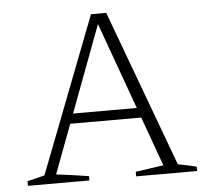

<svg xmlns="http://www.w3.org/2000/svg" viewBox="-49 -701 825 753"><g transform="rotate(-5 364.0 -324.5)"><path d="M624 -33Q643 -29 661 -25.5Q679 -22 697 -17V0H457V-18L567 -34L353 -627H367L145 -35Q178 -31 209.5 -26.5Q241 -22 273 -17V0H31V-18L99 -35L336 -649H396ZM202 -228V-267H519V-228Z"/></g></svg>

Font: Piazzolla Thin Thin
Style: Regular
Weight: 250
Version: Version 2.005